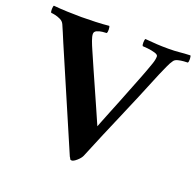

<svg xmlns="http://www.w3.org/2000/svg" viewBox="-124 -770 926 905"><g transform="rotate(20 339.0 -317.5)"><path d="M137 -640Q168 -640 207.5 -641.5Q247 -643 275 -646Q278 -642 278.5 -628.5Q279 -615 275 -610Q269 -610 254.5 -608.5Q240 -607 227.5 -601.5Q215 -596 215 -584Q215 -572 222.5 -551.5Q230 -531 239 -511Q256 -472 275.5 -427.5Q295 -383 314.5 -339.5Q334 -296 349.5 -260.5Q365 -225 374.5 -203.5Q384 -182 384 -182Q384 -182 392.5 -204Q401 -226 415 -260.5Q429 -295 445 -335Q461 -375 475.5 -412.5Q490 -450 500.5 -476Q511 -502 513 -509Q520 -528 527.5 -549.5Q535 -571 535 -587Q535 -596 518 -601Q501 -606 482 -608Q463 -610 456 -610Q452 -615 452.5 -628.5Q453 -642 456 -646Q491 -643 515 -641.5Q539 -640 573 -640Q605 -640 628.5 -642.5Q652 -645 682 -646Q685 -642 685.5 -628.5Q686 -615 682 -610Q676 -610 662 -609Q648 -608 634 -604.5Q620 -601 614 -593Q603 -578 594 -557Q585 -536 574 -512Q544 -439 519 -379Q494 -319 470.5 -265Q447 -211 423 -154Q399 -97 371 -29Q365 -16 349.5 -2.5Q334 11 325 11Q318 11 316.5 6.5Q315 2 311 -3L98 -498Q89 -519 80 -541Q71 -563 64 -578Q58 -591 44.5 -597.5Q31 -604 17.5 -607Q4 -610 -3 -610Q-7 -615 -6.5 -628.5Q-6 -642 -3 -646Q26 -643 66 -641.5Q106 -640 137 -640Z"/></g></svg>

Font: Amiri
Style: Bold
Weight: 700
Designer: Khaled Hosny
Version: Version 0.113